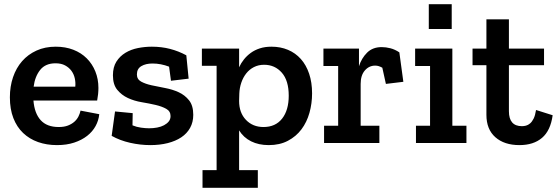

<svg xmlns="http://www.w3.org/2000/svg" viewBox="-20 -680 2648 913"><path d="M452 -137Q449 -107 434.5 -80.5Q420 -54 394.5 -34Q369 -14 333 -2Q297 10 251 10Q202 10 161 -4.5Q120 -19 90 -47.5Q60 -76 43.5 -118.5Q27 -161 27 -217Q27 -269 42 -313Q57 -357 85 -389Q113 -421 153.5 -439.5Q194 -458 245 -458Q291 -458 328.5 -443.5Q366 -429 392.5 -402.5Q419 -376 433.5 -340Q448 -304 448 -262Q448 -233 442 -202H139Q144 -141 173.5 -108.5Q203 -76 259 -76Q285 -76 303 -83Q321 -90 333.5 -101Q346 -112 353 -126Q360 -140 363 -154ZM338 -268Q340 -288 335.5 -308Q331 -328 319.5 -343.5Q308 -359 289.5 -369Q271 -379 244 -379Q196 -379 171 -347.5Q146 -316 140 -268Z M899 -134Q899 -99 884 -72Q869 -45 842 -27Q815 -9 777.5 0.5Q740 10 695 10Q647 10 598.5 -1Q550 -12 511 -34L527 -150L611 -142L610 -84Q629 -76 650.5 -73Q672 -70 689 -70Q709 -70 727.5 -73.5Q746 -77 760 -84.5Q774 -92 782.5 -102.5Q791 -113 791 -128Q791 -151 770.5 -162.5Q750 -174 720 -181Q690 -188 654 -194Q618 -200 588 -214Q558 -228 537.5 -253Q517 -278 517 -322Q517 -361 533.5 -387Q550 -413 576.5 -429Q603 -445 636 -451.5Q669 -458 702 -458Q748 -458 788.5 -447.5Q829 -437 866 -417L877 -306L793 -296L784 -363Q745 -378 705 -378Q673 -378 652 -365.5Q631 -353 631 -326Q631 -303 651 -292Q671 -281 700.5 -274.5Q730 -268 765 -261.5Q800 -255 829.5 -241.5Q859 -228 879 -203Q899 -178 899 -134Z M1464 -236Q1464 -188 1451.5 -143.5Q1439 -99 1413.5 -65Q1388 -31 1349 -10.5Q1310 10 1258 10Q1210 10 1174 -8Q1138 -26 1117 -60V129H1206V213H943V129H1010V-367H940V-449H1117V-360Q1126 -380 1140 -397.5Q1154 -415 1172.5 -428.5Q1191 -442 1215.5 -450Q1240 -458 1271 -458Q1314 -458 1349.5 -443Q1385 -428 1410.5 -399.5Q1436 -371 1450 -329.5Q1464 -288 1464 -236ZM1353 -225Q1353 -297 1320 -334.5Q1287 -372 1236 -372Q1209 -372 1187.5 -361Q1166 -350 1151 -331Q1136 -312 1127.5 -287Q1119 -262 1118 -235L1117 -200Q1117 -144 1149.5 -110Q1182 -76 1233 -76Q1290 -76 1321.5 -116Q1353 -156 1353 -225Z M1795 -456Q1815 -456 1836.5 -450.5Q1858 -445 1879 -431L1898 -291L1815 -281L1798 -358Q1789 -363 1781 -365.5Q1773 -368 1764 -368Q1735 -368 1715 -345Q1695 -322 1695 -281V-82H1784V0H1521V-82H1588V-366H1518V-449H1687V-365Q1699 -403 1725.5 -429.5Q1752 -456 1795 -456Z M1958 0V-82H2025V-366H1954V-449H2131V-82H2198V0ZM2019 -660H2128V-542H2019Z M2608 -132Q2598 -59 2557.5 -24.5Q2517 10 2450 10Q2378 10 2335.5 -27.5Q2293 -65 2293 -134V-370H2227V-449H2293V-588H2400V-449H2567V-370H2400V-151Q2400 -80 2462 -80Q2471 -80 2481 -82.5Q2491 -85 2500.5 -93Q2510 -101 2517.5 -116Q2525 -131 2529 -157L2608 -132Z"/></svg>

Font: Zilla Slab SemiBold
Style: Regular
Weight: 600
Designer: Typotheque.com
Foundry: Typotheque type foundry
Version: Version 1.1; 2017